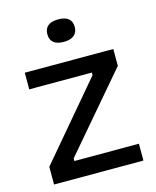

<svg xmlns="http://www.w3.org/2000/svg" viewBox="-108 -784 700 859"><g transform="rotate(-15 242.0 -354.5)"><path d="M35 0V-82L328 -428V-440H38V-517H448V-439L150 -90V-78H449V0ZM243 -605Q212 -605 196 -618Q180 -631 180 -657Q180 -682 196 -695.5Q212 -709 243 -709Q275 -709 291 -696Q307 -683 307 -657Q307 -632 290.5 -618.5Q274 -605 243 -605Z"/></g></svg>

Font: Bricolage Grotesque 20pt
Style: Regular
Weight: 400
Version: Version 1.001;gftools[0.9.33.dev8+g029e19f]